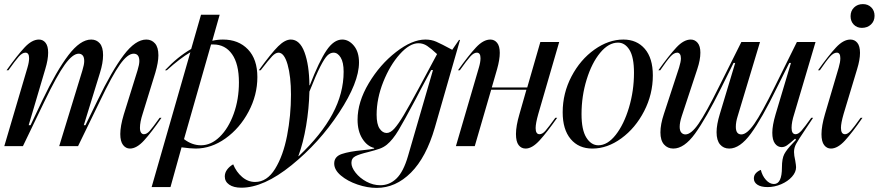

<svg xmlns="http://www.w3.org/2000/svg" viewBox="-20 -713 4288 937"><path d="M122 -429Q122 -456 104 -456Q89 -456 72 -437Q55 -418 21 -370H12Q64 -443 100 -481.5Q136 -520 170 -520Q190 -520 202.5 -504Q215 -488 215 -456Q215 -422 201 -376L120 -102H129L187 -224Q256 -368 314 -444Q372 -520 425 -520Q451 -520 467 -501.5Q483 -483 483 -444Q483 -406 468 -358L389 -102H397L456 -223Q526 -368 583.5 -444Q641 -520 694 -520Q720 -520 736.5 -501Q753 -482 753 -443Q753 -409 738 -358L676 -157Q663 -117 663 -89Q663 -73 668.5 -65.5Q674 -58 682 -58Q696 -58 710 -73.5Q724 -89 759 -138H768Q719 -67 683 -27.5Q647 12 614 12Q594 12 580.5 -5.5Q567 -23 567 -59Q567 -97 584 -154L651 -369Q660 -398 660 -415Q660 -451 632 -451Q603 -451 565.5 -398.5Q528 -346 466 -216L361 0H269L382 -369Q391 -398 391 -415Q391 -434 383.5 -442.5Q376 -451 364 -451Q335 -451 296.5 -398Q258 -345 196 -216L92 0H1L114 -383Q122 -410 122 -429Z M1052 -641 1016 -514Q1042 -520 1068 -520Q1144 -520 1190 -472Q1236 -424 1236 -337Q1236 -249 1193 -168Q1150 -87 1080.5 -37.5Q1011 12 935 12Q910 12 866 6L812 200H720L909 -458Q858 -428 794 -370H785Q847 -436 913 -474L961 -641ZM961 -4Q1010 -4 1052.5 -45.5Q1095 -87 1120.5 -157.5Q1146 -228 1146 -311Q1146 -401 1112.5 -448.5Q1079 -496 1021 -496H1010L878 -34Q917 -4 961 -4Z M1118 89Q1133 126 1161.5 150.5Q1190 175 1225 175Q1283 175 1322.5 111Q1362 47 1381 -51Q1400 -149 1400 -251Q1400 -340 1383.5 -398Q1367 -456 1339 -456Q1325 -456 1308.5 -439Q1292 -422 1252 -370H1243Q1304 -454 1337.5 -487Q1371 -520 1399 -520Q1443 -520 1466 -458Q1489 -396 1490 -297H1492Q1537 -413 1573 -466.5Q1609 -520 1650 -520Q1682 -520 1707 -490Q1732 -460 1732 -408Q1732 -311 1635 -163.5Q1538 -16 1402.5 93.5Q1267 203 1158 203Q1120 203 1098.5 188Q1077 173 1077 148Q1077 130 1088.5 114.5Q1100 99 1118 89ZM1438 49Q1548 -55 1602.5 -156.5Q1657 -258 1657 -363Q1657 -409 1642.5 -432.5Q1628 -456 1608 -456Q1592 -456 1578 -442.5Q1564 -429 1543 -388Q1522 -347 1490 -266Q1488 -183 1474 -99.5Q1460 -16 1436 49Z M1836 191Q1881 191 1915 158Q1949 125 1971 49L2093 -371H2084L2034 -278L2008 -228Q1952 -123 1924.5 -77Q1897 -31 1868 -7Q1852 6 1832 13Q1812 20 1777 29Q1735 39 1715 49Q1695 59 1695 82Q1695 104 1715.5 130Q1736 156 1768.5 173.5Q1801 191 1836 191ZM1750 20Q1791 16 1806 12V9Q1772 1 1748.5 -36Q1725 -73 1725 -129Q1725 -215 1779.5 -306.5Q1834 -398 1912.5 -459Q1991 -520 2056 -520Q2085 -520 2109 -509.5Q2133 -499 2187 -470L2220 -518H2225L2102 -90Q2060 55 1985.5 129.5Q1911 204 1818 204Q1773 204 1724.5 187.5Q1676 171 1643.5 143.5Q1611 116 1611 85Q1611 51 1648 38.5Q1685 26 1750 20ZM1867 -64Q1885 -64 1904.5 -85.5Q1924 -107 1950.5 -151.5Q1977 -196 2024 -283L2113 -449Q2084 -476 2064.5 -489Q2045 -502 2022 -502Q1979 -502 1931 -448.5Q1883 -395 1850.5 -313.5Q1818 -232 1818 -153Q1818 -107 1832.5 -85.5Q1847 -64 1867 -64Z M2325 -429Q2325 -456 2307 -456Q2292 -456 2275 -437Q2258 -418 2224 -370H2215Q2267 -443 2303 -481.5Q2339 -520 2373 -520Q2393 -520 2406 -504Q2419 -488 2419 -455Q2419 -422 2406 -376L2380 -286H2553L2617 -508H2709L2607 -157Q2594 -111 2594 -88Q2594 -58 2613 -58Q2627 -58 2641.5 -74.5Q2656 -91 2690 -138H2699Q2650 -68 2613.5 -28Q2577 12 2545 12Q2524 12 2511 -5Q2498 -22 2498 -59Q2498 -98 2515 -156L2549 -275H2377L2297 0H2205L2317 -383Q2325 -410 2325 -429Z M2871 12Q2804 12 2765 -34.5Q2726 -81 2726 -165Q2726 -258 2769 -340Q2812 -422 2881 -471Q2950 -520 3022 -520Q3088 -520 3127 -474.5Q3166 -429 3166 -345Q3166 -253 3123.5 -170.5Q3081 -88 3012.5 -38Q2944 12 2871 12ZM2900 -4Q2945 -4 2985 -55Q3025 -106 3049.5 -188Q3074 -270 3074 -358Q3074 -434 3052 -469.5Q3030 -505 2996 -505Q2950 -505 2909 -455.5Q2868 -406 2843 -325Q2818 -244 2818 -156Q2818 -79 2841.5 -41.5Q2865 -4 2900 -4Z M3351 -520Q3371 -520 3384.5 -504Q3398 -488 3398 -456Q3398 -421 3383 -376L3307 -146Q3297 -115 3297 -94Q3297 -75 3305 -66Q3313 -57 3325 -57Q3353 -57 3389 -109Q3425 -161 3490 -292L3598 -508H3689L3580 -146Q3571 -118 3571 -94Q3571 -57 3598 -57Q3625 -57 3661 -108.5Q3697 -160 3762 -292L3869 -508H3960L3856 -157Q3843 -117 3843 -89Q3843 -58 3863 -58Q3876 -58 3891.5 -75.5Q3907 -93 3939 -138H3948L3914 -87Q3875 -29 3865 -10.5Q3855 8 3855 29Q3855 45 3861 71Q3865 95 3865 103Q3865 127 3845 149.5Q3825 172 3792.5 186Q3760 200 3726 200Q3694 200 3676.5 188.5Q3659 177 3659 158Q3659 143 3668.5 132.5Q3678 122 3693 116Q3700 145 3718 165Q3736 185 3757 185Q3796 185 3796 104Q3796 61 3807.5 39Q3819 17 3849 -14L3865 -31L3860 -36Q3833 -12 3820.5 -3.5Q3808 5 3795 5Q3775 5 3762 -12.5Q3749 -30 3749 -65Q3749 -101 3765 -155L3840 -406H3832L3771 -284Q3698 -134 3644.5 -61Q3591 12 3539 12Q3511 12 3494 -8Q3477 -28 3477 -68Q3477 -105 3493 -157L3568 -406H3560L3500 -285Q3425 -134 3372 -61Q3319 12 3266 12Q3238 12 3220.5 -8Q3203 -28 3203 -67Q3203 -106 3220 -157L3294 -383Q3303 -412 3303 -428Q3303 -442 3298 -449Q3293 -456 3285 -456Q3269 -456 3251.5 -436.5Q3234 -417 3202 -370H3193Q3245 -443 3281 -481.5Q3317 -520 3351 -520Z M4130 -520Q4151 -520 4164 -504Q4177 -488 4177 -455Q4177 -421 4163 -376L4097 -157Q4084 -112 4084 -89Q4084 -58 4104 -58Q4117 -58 4132.5 -75.5Q4148 -93 4180 -138H4189Q4140 -67 4104 -27.5Q4068 12 4035 12Q4015 12 4002 -5Q3989 -22 3989 -58Q3989 -98 4006 -156L4073 -383Q4081 -410 4081 -429Q4081 -456 4064 -456Q4048 -456 4030.5 -436.5Q4013 -417 3981 -370H3972Q4024 -443 4060 -481.5Q4096 -520 4130 -520ZM4131 -634Q4131 -660 4148 -676.5Q4165 -693 4191 -693Q4216 -693 4232 -677Q4248 -661 4248 -636Q4248 -610 4230.5 -593.5Q4213 -577 4186 -577Q4162 -577 4146.5 -593Q4131 -609 4131 -634Z"/></svg>

Font: Nyght Serif Italic
Style: Regular
Weight: 400
Italic angle: -16°
Designer: Maksym Kobuzan
Version: Version 0.410